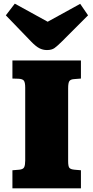

<svg xmlns="http://www.w3.org/2000/svg" viewBox="-20 -1031 511 1051"><path d="M48 0V-99L85 -102Q107 -104 112.5 -116Q118 -128 118 -152V-551Q118 -579 111 -589Q104 -599 81 -600L48 -601V-700H423V-601L386 -598Q367 -597 360 -587.5Q353 -578 353 -548V-149Q353 -121 359.5 -112.5Q366 -104 388 -102L423 -99V0ZM237 -757Q215 -757 195.5 -767Q176 -777 150 -804L12 -947L61 -1011L241 -912L419 -1010L462 -947L321 -806Q294 -779 278.5 -768Q263 -757 237 -757Z"/></svg>

Font: Literata Variable Black
Style: Regular
Weight: 900
Designer: Latin by Veronika Burian and Jose Scaglione. Greek by Irene Vlachou. Cyrillic by Vera Evstafieva.
Foundry: TypeTogether
Version: Version 3.021